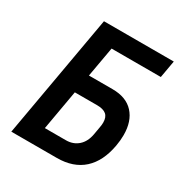

<svg xmlns="http://www.w3.org/2000/svg" viewBox="-169 -853 939 986"><g transform="rotate(30 300.0 -360.5)"><path d="M164.5 -725H578.5L560.5 -623H268.5L237 -445H377Q458.5 -445 501.5 -398Q544.5 -351 544.5 -269Q544.5 -238.5 538.5 -204.5Q520.5 -102.5 461.8 -49.2Q403 4 305.5 4H36ZM410.5 -197.5 418.5 -243.5Q421.5 -259.5 421.5 -272Q421.5 -304.5 403.8 -319.2Q386 -334 350 -334H217.5L176 -98H301Q343.5 -98 372.8 -123.8Q402 -149.5 410.5 -197.5Z"/></g></svg>

Font: JuliaMono BoldItalic
Style: Regular
Weight: 700
Italic angle: -9°
Monospace: yes
Designer: cormullion
Foundry: corm
Version: Version 0.049; ttfautohint (v1.8.4)